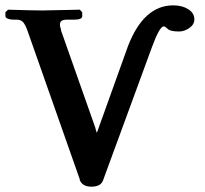

<svg xmlns="http://www.w3.org/2000/svg" viewBox="-26 -682 762 714"><path d="M450.2 -511.2Q508.8 -662.1 618.2 -662.1Q651.4 -662.1 674.1 -647.7Q696.8 -633.3 696.8 -609.9Q696.8 -590.8 678.2 -577.9Q659.7 -564.9 640.1 -564.9Q606 -564.9 597.2 -575.2Q586.9 -584 583 -584Q567.4 -584 539.1 -506.8L357.9 -13.2Q350.1 12.2 314 12.2Q279.3 12.2 270 -14.2H271L76.2 -567.9Q68.4 -589.8 60.1 -599.4Q51.8 -608.9 36.1 -608.9H23.9Q11.7 -608.9 2.9 -612.5Q-5.9 -616.2 -5.9 -622.1V-636.2L3.9 -646Q94.7 -643.1 132.8 -643.1L271 -646L279.8 -636.2V-622.1Q279.8 -608.9 250 -608.9H224.1Q209.5 -608.9 203.1 -604.5Q196.8 -600.1 196.8 -589.8Q196.8 -584 201.2 -570.8H200.2L324.2 -219.2Q326.7 -211.9 327.6 -209.2Q328.6 -206.5 328.9 -205.6Q329.1 -204.6 329.1 -204.1Q329.1 -203.6 330.3 -199.5Q331.5 -195.3 334 -188Q336.4 -193.4 340.1 -204.1Q343.8 -214.8 344.2 -215.8Z"/></svg>

Font: Linux Libertine G
Style: Semibold
Weight: 600
Designer: Philipp H. Poll
Foundry: Philipp H. Poll
Version: Version 5.1.1